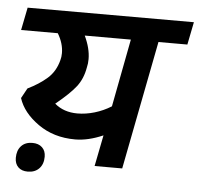

<svg xmlns="http://www.w3.org/2000/svg" viewBox="-42 -510 617 589"><g transform="rotate(5 266.0 -215.5)"><path d="M6 0ZM24 -4Q24 -27 36.5 -40.5Q49 -54 71 -54Q90 -54 101 -43.5Q112 -33 112 -15Q112 8 99 21.5Q86 35 64 35Q45 35 34.5 24.5Q24 14 24 -4ZM429 -396 352 0H267L286 -96Q240 -76 200 -76Q134 -76 86 -110Q38 -144 24 -188L41 -219Q76 -236 100.5 -257.5Q125 -279 134 -314Q137 -324 137 -336Q137 -366 119 -396H6L20 -466H532L518 -396ZM202 -396Q220 -358 220 -325Q220 -311 217 -299Q211 -264 192 -239.5Q173 -215 130 -180Q158 -156 200 -156Q226 -156 253 -164Q280 -172 304 -187L344 -396Z"/></g></svg>

Font: Cambay Devanagari
Style: Bold Italic
Weight: 700
Designer: Pooja Saxena
Foundry: Pooja Saxena
Version: Version 1.005;PS 001.005;hotconv 1.0.70;makeotf.lib2.5.58329